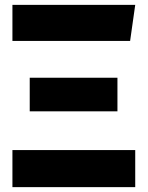

<svg xmlns="http://www.w3.org/2000/svg" viewBox="-20 -768 606 788"><path d="M535 -748H31V-600H514ZM462 -449H102V-311H462ZM535 -152H31V0H535Z"/></svg>

Font: Glow Sans SC Normal ExtraBold
Style: Regular
Weight: 800
Designer: Ryoko NISHIZUKA (kana, bopomofo & ideographs); Paul D. Hunt (Latin, Greek & Cyrillic); Sandoll Communications, Soo-young
Version: Version 0.93